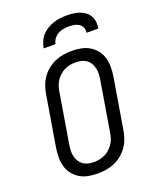

<svg xmlns="http://www.w3.org/2000/svg" viewBox="-172 -1054 944 1161"><g transform="rotate(-20 300.0 -473.5)"><path d="M254 8Q223 8 193.5 2.5Q164 -3 139.5 -17.5Q115 -32 97 -54.5Q79 -77 71 -105Q63 -133 63 -163.5Q63 -194 68 -225L122 -550Q126 -576 135.5 -602.5Q145 -629 161 -652Q177 -675 200 -693.5Q223 -712 248.5 -723Q274 -734 301.5 -738.5Q329 -743 355 -743Q386 -743 415.5 -737.5Q445 -732 469.5 -717.5Q494 -703 512 -680.5Q530 -658 538 -630Q546 -602 546 -571.5Q546 -541 541 -510L487 -185Q483 -159 473.5 -132.5Q464 -106 448 -83Q432 -60 409.5 -41.5Q387 -23 361 -12Q335 -1 307.5 3.5Q280 8 254 8ZM254 -65Q272 -65 290.5 -68.5Q309 -72 325.5 -80Q342 -88 356 -100.5Q370 -113 381 -129Q392 -145 397.5 -162Q403 -179 406 -197L460 -522Q463 -541 463.5 -559.5Q464 -578 459.5 -595.5Q455 -613 446 -627.5Q437 -642 422.5 -652Q408 -662 390.5 -666Q373 -670 355 -670Q337 -670 318.5 -666.5Q300 -663 283.5 -655Q267 -647 253 -634.5Q239 -622 228 -606Q217 -590 211.5 -573Q206 -556 203 -538L149 -213Q146 -194 145.5 -175.5Q145 -157 149.5 -139.5Q154 -122 163 -107.5Q172 -93 186.5 -83Q201 -73 218.5 -69Q236 -65 254 -65ZM203 -815Q207 -836 215.5 -857Q224 -878 239.5 -895Q255 -912 275 -924Q295 -936 316 -943Q337 -950 359 -952.5Q381 -955 402 -955Q423 -955 444 -952.5Q465 -950 484 -943Q503 -936 519 -924Q535 -912 544.5 -895Q554 -878 556.5 -857Q559 -836 555 -815H479Q482 -832 475.5 -848Q469 -864 455.5 -873Q442 -882 425 -885Q408 -888 391 -888Q374 -888 356 -885Q338 -882 321.5 -873Q305 -864 293.5 -848Q282 -832 279 -815Z"/></g></svg>

Font: Iosevka Plex Etoile
Style: Italic
Weight: 400
Italic angle: -9°
Designer: Belleve Invis
Foundry: Belleve Invis
Version: Version 25.1.1; ttfautohint (v1.8.4)